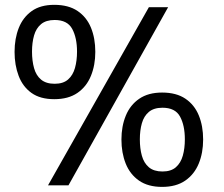

<svg xmlns="http://www.w3.org/2000/svg" viewBox="-20 -752 909 779"><path d="M174.8 0 584 -722.7H662.1L257.8 0ZM200.2 -349.6Q143.1 -349.6 107.7 -375Q72.3 -400.4 55.7 -444.1Q39.1 -487.8 39.1 -541.5Q39.1 -595.7 56.2 -638.7Q73.2 -681.6 108.6 -707Q144 -732.4 200.2 -732.4Q257.8 -732.4 294.7 -707.5Q331.5 -682.6 349.1 -639.6Q366.7 -596.7 366.7 -541.5Q366.7 -487.8 348.9 -444.1Q331.1 -400.4 294.2 -375Q257.3 -349.6 200.2 -349.6ZM201.7 -412.1Q236.3 -412.1 256.1 -429.4Q275.9 -446.8 284.2 -476.3Q292.5 -505.9 292.5 -542.5Q292.5 -598.6 272.9 -634.8Q253.4 -670.9 201.7 -670.9Q167 -670.9 146.7 -654.1Q126.5 -637.2 118.2 -608.2Q109.9 -579.1 109.9 -542.5Q109.9 -505.4 118.2 -475.6Q126.5 -445.8 146.7 -429Q167 -412.1 201.7 -412.1ZM637.7 6.3Q580.6 6.3 543.9 -19.3Q507.3 -44.9 490 -88.4Q472.7 -131.8 472.7 -186Q472.7 -239.7 490.5 -283Q508.3 -326.2 544.9 -351.3Q581.5 -376.5 637.7 -376.5Q695.3 -376.5 732.2 -351.6Q769 -326.7 786.6 -283.7Q804.2 -240.7 804.2 -186Q804.2 -131.8 786.4 -88.4Q768.6 -44.9 731.7 -19.3Q694.8 6.3 637.7 6.3ZM639.2 -56.2Q673.8 -56.2 693.6 -73.5Q713.4 -90.8 721.7 -120.4Q730 -149.9 730 -186.5Q730 -243.2 710.4 -279.1Q690.9 -314.9 639.2 -314.9Q604.5 -314.9 584.2 -298.1Q564 -281.2 555.7 -252.2Q547.4 -223.1 547.4 -186.5Q547.4 -149.4 555.7 -119.9Q564 -90.3 584.2 -73.2Q604.5 -56.2 639.2 -56.2Z"/></svg>

Font: Comme Medium
Style: Regular
Weight: 500
Version: Version 1.000;gftools[0.9.27]